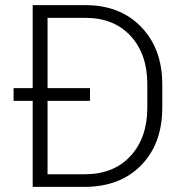

<svg xmlns="http://www.w3.org/2000/svg" viewBox="-20 -731 720 751"><path d="M107.9 0V-336.4H33.2V-386.2H107.9V-710.9H314.5Q449.7 -710.9 532.2 -625.7Q614.7 -540.5 614.7 -400.9V-309.6Q614.7 -168.9 532 -84.5Q449.2 0 310.1 0ZM332 -336.4H166V-49.3H310.1Q424.8 -49.3 490.5 -120.8Q556.2 -192.4 556.2 -309.6V-402.3Q556.2 -519.5 491 -590.3Q425.8 -661.1 314.5 -661.1H166V-386.2H332Z"/></svg>

Font: Franko
Style: Light
Weight: 300
Designer: Google
Version: Version 1.200310; 2013